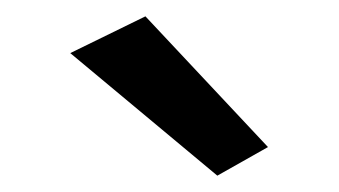

<svg xmlns="http://www.w3.org/2000/svg" viewBox="-20 -723 415 235"><path d="M66 -658 158 -703 308 -543 246 -508Z"/></svg>

Font: Jost* Medium
Style: Regular
Weight: 500
Version: Version 3.7